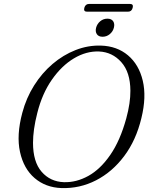

<svg xmlns="http://www.w3.org/2000/svg" viewBox="-20 -944 762 977"><path d="M493.5 -712Q575.5 -709.5 631.2 -662.5Q687 -615.5 706.5 -533.2Q726 -451 699.5 -343Q672.5 -230.5 612 -149.8Q551.5 -69 468.8 -26.5Q386 16 292.5 13Q212 10 156.2 -37.8Q100.5 -85.5 81.8 -170.8Q63 -256 93.5 -370Q113.5 -445.5 153.5 -509Q193.5 -572.5 247.5 -618.5Q301.5 -664.5 364.5 -689.2Q427.5 -714 493.5 -712ZM305 -17Q368.5 -15 429.8 -49Q491 -83 541.2 -155.8Q591.5 -228.5 622.5 -341.5Q644 -420.5 643.5 -482.5Q643 -576.5 597.2 -627.8Q551.5 -679 484 -682Q419 -684.5 356.2 -647Q293.5 -609.5 244 -538.5Q194.5 -467.5 170 -370Q158.5 -325.5 153.2 -287.2Q148 -249 148 -217.5Q148 -120.5 191.8 -70Q235.5 -19.5 305 -17ZM502 -757Q481.5 -757 472.8 -770.2Q464 -783.5 469 -803Q474.5 -823 490.2 -836Q506 -849 526.5 -849Q547 -849 555.8 -836Q564.5 -823 559.5 -803Q554.5 -783.5 538.5 -770.2Q522.5 -757 502 -757ZM409 -904Q414.5 -924 433.5 -924H641.5Q660.5 -924 655 -904Q650 -884.5 631 -884.5H423Q404 -884.5 409 -904Z"/></svg>

Font: Fraunces 72pt S050 Light
Style: Italic
Weight: 300
Italic angle: -16°
Version: Version 1.000; ttfautohint (v1.8.3)